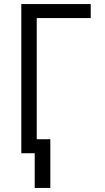

<svg xmlns="http://www.w3.org/2000/svg" viewBox="-20 -755 515 946"><path d="M151 171V0H85V-735H427V-666H161V-69H228V171Z"/></svg>

Font: Iosevka QP
Style: Regular
Weight: 400
Designer: Belleve Invis
Foundry: Belleve Invis
Version: Version 20.0.0; ttfautohint (v1.8.4)